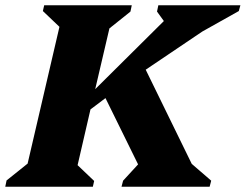

<svg xmlns="http://www.w3.org/2000/svg" viewBox="-48 -710 934 730"><path d="M-28 0 -23 -24 57 -88 178 -608 115 -668 120 -690H453L448 -666L368 -602L314 -371L575 -630L549 -666L554 -690H866L860 -668L721 -590L506 -445L681 -87L755 -23L749 0H414L420 -23L477 -85L353 -337L296 -294L247 -82L310 -22L305 0Z"/></svg>

Font: Platypi ExtraBold
Style: Italic
Weight: 800
Italic angle: -13°
Designer: David Sargent
Foundry: Bolt Cutter Type
Version: Version 1.200; ttfautohint (v1.8.4.7-5d5b)